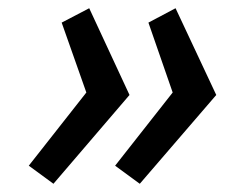

<svg xmlns="http://www.w3.org/2000/svg" viewBox="-20 -515 600 467"><path d="M320 -68 260 -112 400 -290 341 -460 407 -495 506 -284ZM110 -68 50 -112 190 -290 130 -460 197 -495 295 -284Z"/></svg>

Font: Ubuntu Sans Mono Medium
Style: Italic
Weight: 500
Italic angle: -13.5°
Monospace: yes
Designer: Dalton Maag Ltd
Foundry: Dalton Maag Ltd
Version: Version 1.006